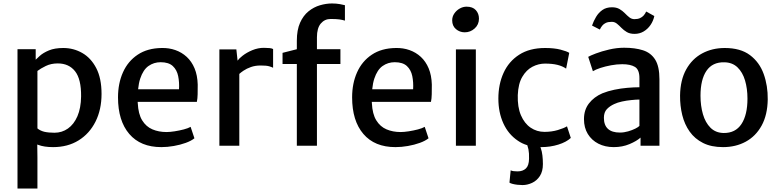

<svg xmlns="http://www.w3.org/2000/svg" viewBox="-20 -841 4497 1108"><path d="M286.5 8Q235 8 200.5 -5Q197.5 -6 195 -7L196 68V247H81V-557H186V-496.5Q195.5 -506 209.5 -518.5Q229.5 -536.5 262.5 -550.2Q295.5 -564 345.5 -564Q404.5 -564 454.8 -535.2Q505 -506.5 535.5 -447.8Q566 -389 566 -299Q566 -208.5 531.2 -139.2Q496.5 -70 433.8 -31Q371 8 286.5 8ZM236 -80.5Q260.5 -75 294.5 -75Q337.5 -75 372 -99.2Q406.5 -123.5 426.8 -170.2Q447 -217 448 -284.5Q449 -384.5 413.2 -429.8Q377.5 -475 313.5 -475Q274.5 -475 244.2 -460.2Q214 -445.5 196 -431.5V-100Q212 -86.5 236 -80.5Z M911 8Q791 8 726 -68Q661 -144 661 -279Q661 -360 689.8 -424Q718.5 -488 774.8 -525.5Q831 -563 913 -564Q955 -565 992 -552Q1029 -539 1057.5 -512.8Q1086 -486.5 1102.8 -446.5Q1119.5 -406.5 1121 -353Q1121 -321.5 1120.5 -296.8Q1120 -272 1116 -253H774.5Q775 -249.5 775 -246Q778 -183 800.5 -146.5Q823 -110 859.5 -94.5Q896 -79 941 -79Q960 -79 987.5 -83.2Q1015 -87.5 1040.8 -94.2Q1066.5 -101 1080 -109L1102 -43Q1083.5 -28 1051.8 -16.5Q1020 -5 983 1.5Q946 8 911 8ZM1013 -326Q1015.5 -366 1008.2 -401.8Q1001 -437.5 977.2 -459.8Q953.5 -482 907 -482Q868 -482 837 -460.2Q806 -438.5 789 -387Q780.5 -361 777 -326Z M1246 0V-556H1344L1351 -491Q1360 -504 1379.5 -519Q1403.5 -538 1436.2 -551.5Q1469 -565 1503 -565Q1522 -565 1535.8 -563.5Q1549.5 -562 1556 -558V-450Q1548.5 -454 1533.2 -458.5Q1518 -463 1484 -463Q1453 -463 1428.2 -454.2Q1403.5 -445.5 1385 -433Q1371 -423.5 1361 -414.5V0Z M1693 0V-471.5H1610.5V-536L1693 -557V-606Q1693 -668 1711.5 -709.5Q1730 -751 1760.2 -775.5Q1790.5 -800 1826.2 -810.5Q1862 -821 1896 -821Q1920.5 -821 1941.5 -817.2Q1962.5 -813.5 1970.5 -811V-722Q1956 -726.5 1938 -729Q1920 -731.5 1888 -731.5Q1853.5 -731.5 1831.2 -705.2Q1809 -679 1809 -626V-557H1944.5V-471.5H1809V0Z M2262 8Q2142 8 2077 -68Q2012 -144 2012 -279Q2012 -360 2040.8 -424Q2069.5 -488 2125.8 -525.5Q2182 -563 2264 -564Q2306 -565 2343 -552Q2380 -539 2408.5 -512.8Q2437 -486.5 2453.8 -446.5Q2470.5 -406.5 2472 -353Q2472 -321.5 2471.5 -296.8Q2471 -272 2467 -253H2125.5Q2126 -249.5 2126 -246Q2129 -183 2151.5 -146.5Q2174 -110 2210.5 -94.5Q2247 -79 2292 -79Q2311 -79 2338.5 -83.2Q2366 -87.5 2391.8 -94.2Q2417.5 -101 2431 -109L2453 -43Q2434.5 -28 2402.8 -16.5Q2371 -5 2334 1.5Q2297 8 2262 8ZM2364 -326Q2366.5 -366 2359.2 -401.8Q2352 -437.5 2328.2 -459.8Q2304.5 -482 2258 -482Q2219 -482 2188 -460.2Q2157 -438.5 2140 -387Q2131.5 -361 2128 -326Z M2611 0V-556H2726V0ZM2662 -654.5Q2633 -654.5 2611.2 -673Q2589.5 -691.5 2589.5 -723.5Q2589.5 -745.5 2601.8 -763.2Q2614 -781 2633 -791.8Q2652 -802.5 2672.5 -802.5Q2708 -802.5 2726 -782.5Q2744 -762.5 2744 -733.5Q2744 -699 2719.2 -676.8Q2694.5 -654.5 2662 -654.5Z M2920 213 2927 142Q2934 145.5 2945 146.8Q2956 148 2967 148Q2997 148 3014.8 131.2Q3032.5 114.5 3033 75Q3034 42.5 3029.5 20.5Q3026.5 7 3023 -3Q2993 -12 2968.5 -29Q2913.5 -66 2884.8 -129.2Q2856 -192.5 2856 -272Q2856 -354.5 2886 -420.5Q2916 -486.5 2976 -525.2Q3036 -564 3126 -564Q3178.5 -564 3215 -554.5Q3251.5 -545 3265 -536L3247 -445Q3226 -459.5 3196.5 -466.8Q3167 -474 3125 -474Q3087.5 -474 3052.5 -455.8Q3017.5 -437.5 2994 -397.5Q2970.5 -357.5 2968 -292Q2966 -223 2986.2 -175.8Q3006.5 -128.5 3042.2 -104.2Q3078 -80 3122 -80Q3163.5 -80 3198.8 -90.5Q3234 -101 3252 -112L3274 -45Q3248.5 -21 3202 -6.5Q3155.5 8 3103 8H3098.5Q3100 11 3101 14.5Q3107.5 33 3110.2 56.2Q3113 79.5 3113 106Q3113 148 3095.5 174.8Q3078 201.5 3050.8 214.2Q3023.5 227 2995 227Q2981 227 2965.8 225.2Q2950.5 223.5 2938 220.2Q2925.5 217 2920 213Z M3785.5 0H3676.5V-47Q3654.5 -27 3613 -9.5Q3571.5 8 3522 8Q3472 8 3433.2 -11.8Q3394.5 -31.5 3372.2 -67.8Q3350 -104 3350 -153.5Q3350 -207 3378.8 -244.2Q3407.5 -281.5 3456 -302.5Q3488 -315.5 3525.5 -323.2Q3563 -331 3600.5 -334.2Q3638 -337.5 3670 -337.5V-390Q3670 -439 3644.2 -454.8Q3618.5 -470.5 3571 -470.5Q3539.5 -470.5 3506 -464.2Q3472.5 -458 3444.5 -448.8Q3416.5 -439.5 3401.5 -430L3374.5 -513Q3386 -520 3418.8 -532.5Q3451.5 -545 3495.2 -555.2Q3539 -565.5 3582 -565.5Q3644.5 -565.5 3690.2 -551Q3736 -536.5 3760.8 -497.2Q3785.5 -458 3785.5 -383.5ZM3623 -263.5Q3596 -261 3569.5 -255.2Q3543 -249.5 3524.5 -240.5Q3499 -229 3482 -211Q3465 -193 3465 -161Q3465 -119 3488.2 -97.5Q3511.5 -76 3557.5 -76Q3581 -76 3605 -83Q3629 -90 3646.8 -99Q3664.5 -108 3670 -114.5V-266.5Q3650.5 -266.5 3623 -263.5ZM3642 -645.5Q3615 -645.5 3597.2 -656Q3579.5 -666.5 3566.2 -680.2Q3553 -694 3540 -704.5Q3527 -715 3510.5 -715Q3489.5 -715 3476.5 -709Q3463.5 -703 3455.5 -693Q3447.5 -683 3441.5 -670.5L3396.5 -693.5Q3405.5 -719.5 3419.8 -743.5Q3434 -767.5 3456.2 -783.2Q3478.5 -799 3511.5 -799Q3537.5 -799 3555 -788.8Q3572.5 -778.5 3585.8 -764.8Q3599 -751 3612 -740.8Q3625 -730.5 3641.5 -730.5Q3660 -730.5 3673 -736.2Q3686 -742 3694.8 -752Q3703.5 -762 3709 -774.5L3756 -748.5Q3750 -720 3734 -696.8Q3718 -673.5 3694.5 -659.5Q3671 -645.5 3642 -645.5Z M4152.5 8Q4084.5 8 4037 -16Q3989.5 -40 3960 -81.5Q3930.5 -123 3917.2 -176.8Q3904 -230.5 3904.5 -290Q3906 -379.5 3940 -440.5Q3974 -501.5 4032 -532.8Q4090 -564 4162.5 -564Q4253.5 -564 4308.2 -522.8Q4363 -481.5 4387.2 -413.8Q4411.5 -346 4410.5 -267Q4409 -177.5 4375.2 -116.2Q4341.5 -55 4283.8 -23.5Q4226 8 4152.5 8ZM4155.5 -73.5Q4224 -72.5 4258.8 -125.2Q4293.5 -178 4293.5 -271.5Q4293.5 -329.5 4279.5 -376.8Q4265.5 -424 4235.8 -452.5Q4206 -481 4159.5 -481.5Q4091.5 -483 4057 -432.5Q4022.5 -382 4022.5 -288.5Q4022.5 -230.5 4036.5 -182Q4050.5 -133.5 4080 -104Q4109.5 -74.5 4155.5 -73.5Z"/></svg>

Font: Koeln Type Sans
Style: Regular
Weight: 400
Designer: Eben Sorkin
Foundry: Eben Sorkin
Version: Version 2.001